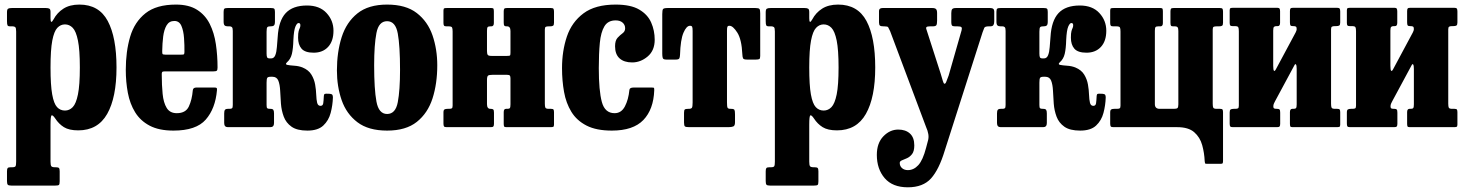

<svg xmlns="http://www.w3.org/2000/svg" viewBox="-20 -555 6396 838"><path d="M10.5 -463V-501Q10.5 -514 15.2 -517Q20 -520 32 -520H180Q191 -520 195.8 -517Q200.5 -514 200.5 -502.5V-475.5Q200.5 -446.5 213.5 -470Q229 -499.5 256.8 -517.2Q284.5 -535 326.5 -535Q412 -535 450.2 -463.5Q488.5 -392 488.5 -260.5Q488.5 -129.5 447.8 -57.8Q407 14 321.5 14Q281.5 14 259 0Q236.5 -14 221 -38Q210.5 -53.5 205.5 -51.5Q200.5 -49.5 200.5 -11V150.5Q200.5 166 204 170.5Q207.5 175 219.5 175H223Q233.5 175 237 178Q240.5 181 240.5 192.5V236.5Q240.5 249.5 237 252.2Q233.5 255 220.5 255H29.5Q17 255 13.8 251Q10.5 247 10.5 235V193Q10.5 182.5 13.2 178.8Q16 175 26.5 175H33.5Q45 175 47.8 170.5Q50.5 166 50.5 150V-417.5Q50.5 -433 46.5 -436.5Q42.5 -440 35.5 -440H23Q15.5 -440 13 -444.2Q10.5 -448.5 10.5 -463ZM200.5 -260.5Q200.5 -183.5 207.8 -143Q215 -102.5 229 -87.5Q243 -72.5 263.5 -72.5Q283 -72.5 297.5 -87.5Q312 -102.5 320.2 -143Q328.5 -183.5 328.5 -260.5Q328.5 -337.5 320.2 -378Q312 -418.5 297.5 -433.5Q283 -448.5 263.5 -448.5Q244.5 -448.5 230.2 -433.5Q216 -418.5 208.2 -378Q200.5 -337.5 200.5 -260.5Z M529 -250Q529 -330 548 -394.5Q567 -459 614.8 -497Q662.5 -535 748 -535Q804.5 -535 840.2 -512.2Q876 -489.5 895.5 -450.5Q915 -411.5 922.2 -362.2Q929.5 -313 929.5 -260.5Q929.5 -249.5 926.2 -246.5Q923 -243.5 912 -243.5H700Q690.5 -243.5 688 -240.8Q685.5 -238 686 -229Q686 -183.5 689.8 -145.2Q693.5 -107 707.5 -84Q721.5 -61 751.5 -61Q790.5 -61 804.2 -90.2Q818 -119.5 821.5 -161Q822.5 -173 837.5 -173H915Q924 -173 925.8 -170.8Q927.5 -168.5 927 -161.5Q920 -81 878 -33Q836 15 737 15Q674 15 633.2 -6.5Q592.5 -28 569.8 -65Q547 -102 538 -149.8Q529 -197.5 529 -250ZM701.5 -316.5H771Q781 -316.5 782.8 -318Q784.5 -319.5 785 -327.5Q785.5 -357.5 783.2 -389Q781 -420.5 771.8 -442Q762.5 -463.5 741 -463.5Q718.5 -463.5 707.2 -444.5Q696 -425.5 692.2 -395.5Q688.5 -365.5 688 -332Q688 -323 689.2 -319.8Q690.5 -316.5 701.5 -316.5Z M1433 -129.5Q1432 -95.5 1423.2 -62.2Q1414.5 -29 1391 -7Q1367.5 15 1321.5 15Q1276.5 15 1252.5 -2Q1228.5 -19 1218.5 -45.8Q1208.5 -72.5 1206.2 -102.5Q1204 -132.5 1202.8 -159.2Q1201.5 -186 1194.8 -203Q1188 -220 1169 -220H1162Q1149.5 -220 1146.5 -215.2Q1143.5 -210.5 1143.5 -194V-97Q1143.5 -85.5 1146.2 -82.8Q1149 -80 1157.5 -80H1159.5Q1170 -80 1173 -75.5Q1176 -71 1176 -60V-18Q1176 0 1160 0H974.5Q958.5 0 958.5 -18V-60Q958.5 -71 961.8 -75.5Q965 -80 975.5 -80H982Q990 -80 993 -82.8Q996 -85.5 996 -97V-420Q996 -432.5 992.5 -436.2Q989 -440 982.5 -440H974.5Q965 -440 960.5 -444Q956 -448 956 -461V-503Q956 -514.5 959.5 -517.2Q963 -520 974 -520H1162Q1173 -520 1176.5 -517.2Q1180 -514.5 1180 -503V-461Q1180 -447.5 1175.5 -443.8Q1171 -440 1161.5 -440H1158.5Q1150.5 -440 1147 -436.5Q1143.5 -433 1143.5 -416.5V-321.5Q1143.5 -309 1146 -304.5Q1148.5 -300 1158.5 -300H1163Q1176 -300 1181.5 -314Q1187 -328 1188.5 -349.5Q1190 -371 1192 -393.5Q1196 -464.5 1227 -497.8Q1258 -531 1320 -531Q1375 -531 1405.2 -498.2Q1435.5 -465.5 1435.5 -421Q1435.5 -375.5 1412 -350.2Q1388.5 -325 1349 -325Q1311.5 -325 1296.2 -342.5Q1281 -360 1281 -390.5Q1281 -410.5 1283.5 -419.2Q1286 -428 1288.5 -432.8Q1291 -437.5 1291 -445Q1291 -454.5 1283 -454.5Q1276 -454.5 1269.2 -438.5Q1262.5 -422.5 1260.5 -381Q1259.5 -342.5 1254 -319.8Q1248.5 -297 1232.5 -283Q1223 -274 1234 -271.8Q1245 -269.5 1264.5 -268.2Q1284 -267 1300.5 -260.5Q1327 -249.5 1339.2 -229.2Q1351.5 -209 1355.5 -185.8Q1359.5 -162.5 1360.2 -141.2Q1361 -120 1364.2 -106.5Q1367.5 -93 1379 -93Q1389 -93 1390.8 -104.2Q1392.5 -115.5 1393.5 -137Q1394 -144 1398 -145.2Q1402 -146.5 1410 -146L1420.5 -145.5Q1429 -144.5 1431 -140.5Q1433 -136.5 1433 -129.5Z M1450.5 -247.5Q1450.5 -327.5 1471.2 -392.8Q1492 -458 1540 -496.5Q1588 -535 1669.5 -535Q1751.5 -535 1799.2 -498Q1847 -461 1867.8 -400.5Q1888.5 -340 1888.5 -270Q1888.5 -190 1867.8 -125.5Q1847 -61 1799.2 -23Q1751.5 15 1669.5 15Q1588 15 1540 -21.5Q1492 -58 1471.2 -117.8Q1450.5 -177.5 1450.5 -247.5ZM1613 -270Q1613 -166 1623 -111.8Q1633 -57.5 1669.5 -57.5Q1706.5 -57.5 1716.2 -109.2Q1726 -161 1726 -250Q1726 -354.5 1716.2 -408.5Q1706.5 -462.5 1669.5 -462.5Q1633 -462.5 1623 -411Q1613 -359.5 1613 -270Z M2358 -102.5Q2358 -89.5 2360.5 -84.8Q2363 -80 2376 -80H2385Q2393.5 -80 2395.8 -76.8Q2398 -73.5 2398 -65V-11Q2398 -3 2394.5 -1.5Q2391 0 2382.5 0H2189.5Q2181.5 0 2180 -3.8Q2178.5 -7.5 2178.5 -15.5V-65.5Q2178.5 -80 2188.5 -80H2194.5Q2202.5 -80 2205.2 -83.2Q2208 -86.5 2208 -99.5V-213Q2208 -222 2205.2 -225.2Q2202.5 -228.5 2192.5 -228.5H2130Q2115 -228.5 2110.2 -225Q2105.5 -221.5 2105.5 -205.5V-100.5Q2105.5 -80 2120 -80H2121.5Q2130 -80 2133 -77Q2136 -74 2136 -63V-15Q2136 -6 2133.2 -3Q2130.5 0 2122 0H1929.5Q1920.5 0 1918 -3.2Q1915.5 -6.5 1915.5 -16V-64Q1915.5 -74.5 1919.8 -77.2Q1924 -80 1933.5 -80H1938.5Q1948.5 -80 1952 -82.2Q1955.5 -84.5 1955.5 -94V-417.5Q1955.5 -430.5 1953 -435.2Q1950.5 -440 1937.5 -440H1928.5Q1920.5 -440 1918 -443.2Q1915.5 -446.5 1915.5 -455V-509Q1915.5 -517.5 1919.2 -518.8Q1923 -520 1931 -520H2124.5Q2132.5 -520 2134 -516.5Q2135.5 -513 2135.5 -504.5V-454.5Q2135.5 -440 2124.5 -440H2120.5Q2111.5 -440 2108.5 -436.8Q2105.5 -433.5 2105.5 -420.5V-332.5Q2105.5 -320 2108.8 -315.5Q2112 -311 2125.5 -311H2193Q2204.5 -311 2206.2 -313Q2208 -315 2208 -326V-419.5Q2208 -440 2193.5 -440H2191Q2183.5 -440 2181 -443Q2178.5 -446 2178.5 -457V-505Q2178.5 -514 2181 -517Q2183.5 -520 2192.5 -520H2384Q2393 -520 2395.5 -516.8Q2398 -513.5 2398 -504V-456Q2398 -445.5 2394 -442.8Q2390 -440 2380 -440H2375Q2365.5 -440 2361.8 -437.8Q2358 -435.5 2358 -426Z M2433 -257.5Q2433 -332.5 2454.2 -395.5Q2475.5 -458.5 2526.8 -496.8Q2578 -535 2667 -535Q2733 -535 2770 -513.2Q2807 -491.5 2822.2 -456.5Q2837.5 -421.5 2837.5 -381.5Q2837.5 -334.5 2806.8 -308.5Q2776 -282.5 2739 -282.5Q2704 -282.5 2684.2 -300.2Q2664.5 -318 2664.5 -353Q2664.5 -378.5 2675.5 -390.2Q2686.5 -402 2697.5 -410Q2708.5 -418 2708.5 -431.5Q2708.5 -446.5 2697.5 -456.2Q2686.5 -466 2667 -466Q2633.5 -466 2618 -440.2Q2602.5 -414.5 2598 -367.8Q2593.5 -321 2593.5 -257.5Q2593.5 -159 2606.8 -110Q2620 -61 2662.5 -61Q2692 -61 2707.5 -90.8Q2723 -120.5 2727 -162Q2727.5 -173 2746 -173H2823Q2833.5 -173 2834.5 -171Q2835.5 -169 2835.5 -161Q2832.5 -77.5 2788 -31.2Q2743.5 15 2650.5 15Q2582.5 15 2539.8 -7Q2497 -29 2473.8 -67Q2450.5 -105 2441.8 -154Q2433 -203 2433 -257.5Z M2965.5 -20.5V-62.5Q2965.5 -74.5 2969 -77.2Q2972.5 -80 2984 -80H2986Q2996.5 -80 2999.8 -84.5Q3003 -89 3003 -107.5V-420Q3003 -434.5 3000.8 -438.5Q2998.5 -442.5 2993.5 -442.5H2991.5Q2976 -442.5 2963 -412Q2950 -381.5 2948 -315.5Q2947.5 -304 2944.5 -299.5Q2941.5 -295 2929 -295H2887.5Q2874.5 -295 2872.5 -302.2Q2870.5 -309.5 2870.5 -320.5V-493.5Q2870.5 -511 2874 -515.5Q2877.5 -520 2894.5 -520H3277Q3291.5 -520 3294.8 -515.8Q3298 -511.5 3298 -496.5V-310.5Q3298 -299.5 3294 -297.2Q3290 -295 3279 -295H3239.5Q3225.5 -295 3223 -300.8Q3220.5 -306.5 3220 -318.5Q3217 -383 3198 -412.8Q3179 -442.5 3164 -442.5H3162Q3157 -442.5 3155 -438.5Q3153 -434.5 3153 -421V-108.5Q3153 -89.5 3155.5 -84.8Q3158 -80 3168.5 -80H3170.5Q3183 -80 3185.5 -75.5Q3188 -71 3188 -55.5V-21Q3188 -6 3180.2 -3Q3172.5 0 3159 0H2988.5Q2973.5 0 2969.5 -3.2Q2965.5 -6.5 2965.5 -20.5Z M3322 -463V-501Q3322 -514 3326.8 -517Q3331.5 -520 3343.5 -520H3491.5Q3502.5 -520 3507.2 -517Q3512 -514 3512 -502.5V-475.5Q3512 -446.5 3525 -470Q3540.5 -499.5 3568.2 -517.2Q3596 -535 3638 -535Q3723.5 -535 3761.8 -463.5Q3800 -392 3800 -260.5Q3800 -129.5 3759.2 -57.8Q3718.5 14 3633 14Q3593 14 3570.5 0Q3548 -14 3532.5 -38Q3522 -53.5 3517 -51.5Q3512 -49.5 3512 -11V150.5Q3512 166 3515.5 170.5Q3519 175 3531 175H3534.5Q3545 175 3548.5 178Q3552 181 3552 192.5V236.5Q3552 249.5 3548.5 252.2Q3545 255 3532 255H3341Q3328.5 255 3325.2 251Q3322 247 3322 235V193Q3322 182.5 3324.8 178.8Q3327.5 175 3338 175H3345Q3356.5 175 3359.2 170.5Q3362 166 3362 150V-417.5Q3362 -433 3358 -436.5Q3354 -440 3347 -440H3334.5Q3327 -440 3324.5 -444.2Q3322 -448.5 3322 -463ZM3512 -260.5Q3512 -183.5 3519.2 -143Q3526.5 -102.5 3540.5 -87.5Q3554.5 -72.5 3575 -72.5Q3594.5 -72.5 3609 -87.5Q3623.5 -102.5 3631.8 -143Q3640 -183.5 3640 -260.5Q3640 -337.5 3631.8 -378Q3623.5 -418.5 3609 -433.5Q3594.5 -448.5 3575 -448.5Q3556 -448.5 3541.8 -433.5Q3527.5 -418.5 3519.8 -378Q3512 -337.5 3512 -260.5Z M3807 121Q3807 69.5 3835.5 40Q3864 10.5 3900.5 10.5Q3932.5 10.5 3951.5 27.8Q3970.5 45 3970.5 79.5Q3970.5 105 3960.8 117.5Q3951 130 3938.5 135.5Q3926 141 3916.5 144.8Q3907 148.5 3907 156Q3907 170 3917 178.8Q3927 187.5 3942.5 187.5Q3968 187.5 3988 165.8Q4008 144 4022 90L4029 63.5Q4034.5 47 4031.8 30.8Q4029 14.5 4022 -0.5L3865 -419Q3858.5 -432 3856.5 -436Q3854.5 -440 3839.5 -440H3836.5Q3825 -440 3820.8 -443.2Q3816.5 -446.5 3816.5 -457V-507.5Q3816.5 -520 3832.5 -520H4049Q4061 -520 4065.5 -515.2Q4070 -510.5 4070 -497.5V-465Q4070 -450 4066.8 -445Q4063.5 -440 4051 -440H4039Q4027 -440 4023.8 -436.8Q4020.5 -433.5 4024 -425L4085.5 -234Q4092 -213.5 4095.2 -201.5Q4098.5 -189.5 4102.5 -189.5Q4107 -189.5 4110.2 -198.5Q4113.5 -207.5 4120.5 -225.5L4177 -423Q4179.5 -432.5 4176.2 -436.2Q4173 -440 4159 -440H4148.5Q4137.5 -440 4134.8 -444Q4132 -448 4132 -458V-497.5Q4132 -510.5 4136 -515.2Q4140 -520 4152.5 -520H4301.5Q4319.5 -520 4319.5 -505.5V-462.5Q4319.5 -451.5 4316 -445.8Q4312.5 -440 4301.5 -440H4295.5Q4278.5 -440 4275.8 -433Q4273 -426 4268.5 -414L4103.5 102Q4078.5 185 4043.5 223.8Q4008.5 262.5 3942.5 262.5Q3875.5 262.5 3841.2 222.5Q3807 182.5 3807 121Z M4806 -129.5Q4805 -95.5 4796.2 -62.2Q4787.5 -29 4764 -7Q4740.5 15 4694.5 15Q4649.5 15 4625.5 -2Q4601.5 -19 4591.5 -45.8Q4581.5 -72.5 4579.2 -102.5Q4577 -132.5 4575.8 -159.2Q4574.5 -186 4567.8 -203Q4561 -220 4542 -220H4535Q4522.5 -220 4519.5 -215.2Q4516.5 -210.5 4516.5 -194V-97Q4516.5 -85.5 4519.2 -82.8Q4522 -80 4530.5 -80H4532.5Q4543 -80 4546 -75.5Q4549 -71 4549 -60V-18Q4549 0 4533 0H4347.5Q4331.5 0 4331.5 -18V-60Q4331.5 -71 4334.8 -75.5Q4338 -80 4348.5 -80H4355Q4363 -80 4366 -82.8Q4369 -85.5 4369 -97V-420Q4369 -432.5 4365.5 -436.2Q4362 -440 4355.5 -440H4347.5Q4338 -440 4333.5 -444Q4329 -448 4329 -461V-503Q4329 -514.5 4332.5 -517.2Q4336 -520 4347 -520H4535Q4546 -520 4549.5 -517.2Q4553 -514.5 4553 -503V-461Q4553 -447.5 4548.5 -443.8Q4544 -440 4534.5 -440H4531.5Q4523.5 -440 4520 -436.5Q4516.5 -433 4516.5 -416.5V-321.5Q4516.5 -309 4519 -304.5Q4521.5 -300 4531.5 -300H4536Q4549 -300 4554.5 -314Q4560 -328 4561.5 -349.5Q4563 -371 4565 -393.5Q4569 -464.5 4600 -497.8Q4631 -531 4693 -531Q4748 -531 4778.2 -498.2Q4808.5 -465.5 4808.5 -421Q4808.5 -375.5 4785 -350.2Q4761.5 -325 4722 -325Q4684.5 -325 4669.2 -342.5Q4654 -360 4654 -390.5Q4654 -410.5 4656.5 -419.2Q4659 -428 4661.5 -432.8Q4664 -437.5 4664 -445Q4664 -454.5 4656 -454.5Q4649 -454.5 4642.2 -438.5Q4635.5 -422.5 4633.5 -381Q4632.5 -342.5 4627 -319.8Q4621.5 -297 4605.5 -283Q4596 -274 4607 -271.8Q4618 -269.5 4637.5 -268.2Q4657 -267 4673.5 -260.5Q4700 -249.5 4712.2 -229.2Q4724.5 -209 4728.5 -185.8Q4732.5 -162.5 4733.2 -141.2Q4734 -120 4737.2 -106.5Q4740.5 -93 4752 -93Q4762 -93 4763.8 -104.2Q4765.5 -115.5 4766.5 -137Q4767 -144 4771 -145.2Q4775 -146.5 4783 -146L4793.5 -145.5Q4802 -144.5 4804 -140.5Q4806 -136.5 4806 -129.5Z M5123 -419.5Q5123 -431 5120 -435.5Q5117 -440 5107.5 -440H5100.5Q5093 -440 5090.8 -443Q5088.5 -446 5088.5 -457V-505Q5088.5 -514 5091 -517Q5093.5 -520 5102.5 -520H5304Q5313 -520 5315.5 -516.8Q5318 -513.5 5318 -504V-456Q5318 -445.5 5314 -442.8Q5310 -440 5300 -440H5290Q5280.5 -440 5276.8 -437.8Q5273 -435.5 5273 -426V-102.5Q5273 -89.5 5275.5 -84.8Q5278 -80 5291 -80H5305Q5313.5 -80 5315.8 -76.8Q5318 -73.5 5318 -65V146.5Q5318 153 5316.8 156.5Q5315.5 160 5308.5 160H5247.5Q5240.5 160 5239.5 157.5Q5238.5 155 5238 148.5Q5236.5 112.5 5227 78.2Q5217.5 44 5192.2 22Q5167 0 5118 0H4839.5Q4830.5 0 4828 -3.2Q4825.5 -6.5 4825.5 -16V-64Q4825.5 -74.5 4829.8 -77.2Q4834 -80 4843.5 -80H4853.5Q4863.5 -80 4867 -82.2Q4870.5 -84.5 4870.5 -94V-417.5Q4870.5 -430.5 4868 -435.2Q4865.5 -440 4852.5 -440H4838.5Q4830.5 -440 4828 -443.2Q4825.5 -446.5 4825.5 -455V-509Q4825.5 -517.5 4829.2 -518.8Q4833 -520 4841 -520H5044.5Q5052.5 -520 5054 -516.5Q5055.5 -513 5055.5 -504.5V-454.5Q5055.5 -440 5044.5 -440H5035.5Q5026.5 -440 5023.5 -436.8Q5020.5 -433.5 5020.5 -420.5V-100.5Q5020.5 -80 5041.5 -80H5103Q5115 -80 5119 -83.2Q5123 -86.5 5123 -99.5Z M5789.5 -102.5Q5789.5 -89.5 5792 -84.8Q5794.5 -80 5807.5 -80H5816.5Q5825 -80 5827.2 -76.8Q5829.5 -73.5 5829.5 -65V-11Q5829.5 -3 5826 -1.5Q5822.5 0 5814 0H5621Q5613 0 5611.5 -3.8Q5610 -7.5 5610 -15.5V-65.5Q5610 -80 5620.5 -80H5625.5Q5633.5 -80 5636.5 -83.2Q5639.5 -86.5 5639.5 -99.5V-254.5Q5639.5 -269 5636.5 -273.5Q5633.5 -278 5629.5 -270L5545.5 -114Q5543.5 -110.5 5540.5 -104Q5537.5 -97.5 5537.5 -91Q5537.5 -83.5 5541 -81.8Q5544.5 -80 5552.5 -80H5554Q5562 -80 5564.8 -77Q5567.5 -74 5567.5 -63V-15Q5567.5 -6 5564.8 -3Q5562 0 5553.5 0H5361Q5352 0 5349.5 -3.2Q5347 -6.5 5347 -16V-64Q5347 -74.5 5351.2 -77.2Q5355.5 -80 5365 -80H5370Q5380 -80 5383.5 -82.2Q5387 -84.5 5387 -94V-418.5Q5387 -431.5 5384.5 -436.2Q5382 -441 5369 -441H5360Q5352 -441 5349.5 -444Q5347 -447 5347 -456V-510Q5347 -518 5350.8 -519.5Q5354.5 -521 5362.5 -521H5555Q5562.5 -521 5564.8 -517.2Q5567 -513.5 5567 -505.5V-455.5Q5567 -441 5557 -441H5552Q5544 -441 5540.5 -437.8Q5537 -434.5 5537 -421.5V-268.5Q5537 -249 5540.5 -246Q5544 -243 5549.5 -254L5635 -413.5Q5639.5 -422.5 5639.5 -428Q5639.5 -437 5635.8 -439Q5632 -441 5624.5 -441H5623Q5615 -441 5612.5 -444Q5610 -447 5610 -458V-506Q5610 -515 5612.5 -518Q5615 -521 5624 -521H5815.5Q5824.5 -521 5827 -517.5Q5829.5 -514 5829.5 -505V-457Q5829.5 -446.5 5825.5 -443.8Q5821.5 -441 5811.5 -441H5806.5Q5797 -441 5793.2 -438.5Q5789.5 -436 5789.5 -427Z M6301 -102.5Q6301 -89.5 6303.5 -84.8Q6306 -80 6319 -80H6328Q6336.5 -80 6338.8 -76.8Q6341 -73.5 6341 -65V-11Q6341 -3 6337.5 -1.5Q6334 0 6325.5 0H6132.5Q6124.5 0 6123 -3.8Q6121.5 -7.5 6121.5 -15.5V-65.5Q6121.5 -80 6132 -80H6137Q6145 -80 6148 -83.2Q6151 -86.5 6151 -99.5V-254.5Q6151 -269 6148 -273.5Q6145 -278 6141 -270L6057 -114Q6055 -110.5 6052 -104Q6049 -97.5 6049 -91Q6049 -83.5 6052.5 -81.8Q6056 -80 6064 -80H6065.5Q6073.5 -80 6076.2 -77Q6079 -74 6079 -63V-15Q6079 -6 6076.2 -3Q6073.5 0 6065 0H5872.5Q5863.5 0 5861 -3.2Q5858.5 -6.5 5858.5 -16V-64Q5858.5 -74.5 5862.8 -77.2Q5867 -80 5876.5 -80H5881.5Q5891.5 -80 5895 -82.2Q5898.5 -84.5 5898.5 -94V-418.5Q5898.5 -431.5 5896 -436.2Q5893.5 -441 5880.5 -441H5871.5Q5863.5 -441 5861 -444Q5858.5 -447 5858.5 -456V-510Q5858.5 -518 5862.2 -519.5Q5866 -521 5874 -521H6066.5Q6074 -521 6076.2 -517.2Q6078.5 -513.5 6078.5 -505.5V-455.5Q6078.5 -441 6068.5 -441H6063.5Q6055.5 -441 6052 -437.8Q6048.5 -434.5 6048.5 -421.5V-268.5Q6048.5 -249 6052 -246Q6055.5 -243 6061 -254L6146.5 -413.5Q6151 -422.5 6151 -428Q6151 -437 6147.2 -439Q6143.5 -441 6136 -441H6134.5Q6126.5 -441 6124 -444Q6121.5 -447 6121.5 -458V-506Q6121.5 -515 6124 -518Q6126.5 -521 6135.5 -521H6327Q6336 -521 6338.5 -517.5Q6341 -514 6341 -505V-457Q6341 -446.5 6337 -443.8Q6333 -441 6323 -441H6318Q6308.5 -441 6304.8 -438.5Q6301 -436 6301 -427Z"/></svg>

Font: Besley* Condensed
Style: Bold
Weight: 700
Width: 3
Designer: Owen Earl
Foundry: indestructible type*
Version: Version 3.000; ttfautohint (v1.8.3)